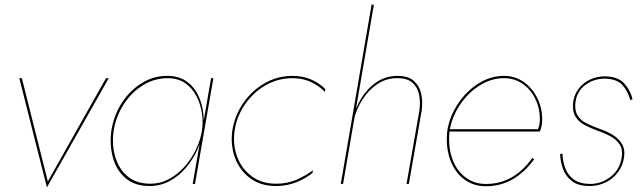

<svg xmlns="http://www.w3.org/2000/svg" viewBox="-20 -800 2801 835"><path d="M75 -460 188 -11 441 -460H453L184 15L64 -460Z M908 -460 828 0H818L898 -460ZM464 -230Q474 -296 508.5 -350.5Q543 -405 595.5 -438Q648 -471 711 -470Q758 -469 790 -447Q822 -425 840 -389.5Q858 -354 863.5 -312Q869 -270 863 -230Q856 -187 836.5 -145Q817 -103 786.5 -68Q756 -33 716.5 -12Q677 9 630 9Q567 9 527 -24.5Q487 -58 471.5 -113Q456 -168 464 -230ZM474 -230Q466 -171 481 -118.5Q496 -66 534.5 -33.5Q573 -1 634 -1Q677 -1 714.5 -21Q752 -41 782 -74.5Q812 -108 831.5 -148.5Q851 -189 858 -230Q864 -268 858 -308Q852 -348 834 -382.5Q816 -417 786 -438Q756 -459 713 -460Q653 -461 602 -429.5Q551 -398 517.5 -345.5Q484 -293 474 -230Z M1000 -230Q992 -170 1011.5 -118Q1031 -66 1074.5 -33.5Q1118 -1 1181 -1Q1231 -1 1273 -20Q1315 -39 1341 -60L1339 -48Q1313 -26 1271.5 -8.5Q1230 9 1180 9Q1114 9 1068.5 -24.5Q1023 -58 1002.5 -112.5Q982 -167 990 -230Q1000 -296 1037 -350.5Q1074 -405 1130 -437.5Q1186 -470 1253 -470Q1300 -470 1337 -452.5Q1374 -435 1395 -412L1393 -400Q1373 -423 1336 -441.5Q1299 -460 1252 -460Q1189 -460 1135 -429Q1081 -398 1045 -345.5Q1009 -293 1000 -230Z M1472 0H1462L1596 -780H1606ZM1804 -320Q1809 -357 1802.5 -388.5Q1796 -420 1774 -440Q1752 -460 1709 -460Q1661 -461 1621.5 -434.5Q1582 -408 1556 -366.5Q1530 -325 1519 -281H1514Q1525 -330 1551.5 -373Q1578 -416 1618 -443Q1658 -470 1709 -470Q1755 -470 1779.5 -448.5Q1804 -427 1811.5 -393.5Q1819 -360 1814 -320L1758 0H1748Z M2093 10Q2043 10 2004.5 -16Q1966 -42 1944.5 -89Q1923 -136 1923 -197Q1923 -248 1943.5 -296.5Q1964 -345 1999 -384.5Q2034 -424 2078.5 -447Q2123 -470 2172 -470Q2220 -470 2257.5 -443.5Q2295 -417 2316.5 -374Q2338 -331 2338 -279Q2338 -267 2335.5 -253.5Q2333 -240 2328 -228H1936V-238H2323L2316 -229Q2320 -237 2324 -250.5Q2328 -264 2328 -280Q2328 -329 2308 -370Q2288 -411 2253 -435.5Q2218 -460 2172 -460Q2125 -460 2082 -437.5Q2039 -415 2005.5 -377Q1972 -339 1952.5 -292.5Q1933 -246 1933 -197Q1933 -139 1953 -94.5Q1973 -50 2009.5 -25Q2046 0 2093 0Q2155 0 2205 -28.5Q2255 -57 2295 -113L2303 -107Q2260 -49 2208 -19.5Q2156 10 2093 10Z M2426 -132Q2427 -100 2438 -69.5Q2449 -39 2474.5 -20Q2500 -1 2545 0Q2597 0 2637 -32.5Q2677 -65 2684 -117Q2689 -150 2675 -171.5Q2661 -193 2635.5 -207Q2610 -221 2580 -231Q2547 -243 2520.5 -257.5Q2494 -272 2481 -296Q2468 -320 2473 -359Q2479 -393 2499 -417.5Q2519 -442 2548.5 -455Q2578 -468 2611 -468Q2667 -467 2694 -438Q2721 -409 2731 -368L2721 -365Q2711 -403 2687 -430Q2663 -457 2610 -458Q2564 -458 2527.5 -432Q2491 -406 2483 -359Q2478 -322 2491 -299.5Q2504 -277 2530 -264Q2556 -251 2587 -240Q2617 -230 2643 -214.5Q2669 -199 2684 -175.5Q2699 -152 2694 -117Q2689 -80 2668 -51.5Q2647 -23 2614.5 -7Q2582 9 2544 9Q2496 9 2468.5 -11.5Q2441 -32 2429 -64Q2417 -96 2416 -130Z"/></svg>

Font: Jost Thin
Style: Italic
Weight: 200
Italic angle: -5°
Version: Version 3.710